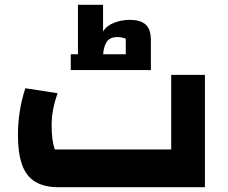

<svg xmlns="http://www.w3.org/2000/svg" viewBox="-20 -783 954 803"><path d="M224 0Q166 0 128 -22.5Q90 -45 72.5 -93.5Q55 -142 55 -219Q55 -269 63 -319Q71 -369 86 -414L221 -393Q208 -357 202 -324.5Q196 -292 196 -260Q196 -228 199 -203.5Q202 -179 209 -158H696V-470H837V0ZM306 -542V-763H411V-651Q425 -675 456.5 -687.5Q488 -700 523 -700Q566 -700 588.5 -681Q611 -662 611 -614V-542H506V-621Q499 -624 490 -626Q481 -628 470 -628Q438 -628 424.5 -605Q411 -582 411 -542ZM276 -490V-556H611V-490Z"/></svg>

Font: Changa ExtraLight
Style: Bold
Weight: 700
Version: Version 3.002; ttfautohint (v1.8.2)